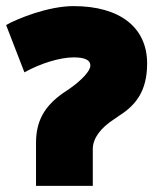

<svg xmlns="http://www.w3.org/2000/svg" viewBox="-43 -584 506 629"><path d="M261 -96V25H75V-116C75 -187 102 -235 162 -278L183 -292C226 -322 253 -352 253 -369C253 -389 232 -396 198 -396C153 -396 89 -376 37 -347L-23 -502C14 -523 115 -564 198 -564C350 -564 439 -494 439 -376C439 -286 402 -240 349 -206L330 -193C287 -165 261 -131 261 -96Z"/></svg>

Font: Repo Black
Style: Regular
Weight: 900
Designer: Stefan Peev
Foundry: Context Ltd
Version: Version 1.502